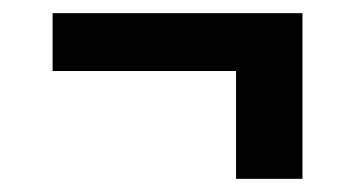

<svg xmlns="http://www.w3.org/2000/svg" viewBox="-20 -404 540 292"><path d="M440 -132H339V-296H60V-384H440Z"/></svg>

Font: Zed Mono Semibold
Style: Regular
Weight: 600
Monospace: yes
Designer: Belleve Invis
Foundry: Belleve Invis
Version: Version 1.0.0; ttfautohint (v1.8.4)